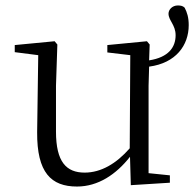

<svg xmlns="http://www.w3.org/2000/svg" viewBox="-20 -669 711 703"><path d="M185 -355 190 -506 180 -518 34 -504V-478L120 -467L116 -185C115 -37 167 14 262 14C339 14 405 -30 456 -95L459 9L602 0V-27L524 -35V-355L526 -425C624 -438 671 -503 671 -577C671 -605 665 -624 656 -641C649 -648 640 -649 631 -649C611 -649 597 -634 597 -619C597 -594 623 -578 623 -540C623 -496 597 -459 526 -448L528 -506L518 -518L373 -504V-477L457 -467L455 -126C406 -70 350 -37 290 -37C223 -37 185 -76 185 -187Z"/></svg>

Font: Noto Serif KR Light
Style: Regular
Weight: 300
Designer: Ryoko NISHIZUKA 西塚涼子 (kana & ideographs); Frank Grießhammer (Latin, Greek & Cyrillic); Wenlong ZHANG 张文龙 (bopomofo); San
Foundry: Adobe
Version: Version 2.001;hotconv 1.1.0;makeotfexe 2.6.0